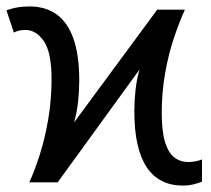

<svg xmlns="http://www.w3.org/2000/svg" viewBox="-25 -566 656 596"><path d="M66 0Q83 -37 99 -87.5Q115 -138 125 -197.5Q135 -257 135 -320Q135 -404 111 -438.5Q87 -473 54 -473Q41 -473 32.5 -470.5Q24 -468 18 -465L-5 -534Q8 -539 26 -542.5Q44 -546 67 -546Q116 -546 150.5 -521.5Q185 -497 203 -446Q221 -395 221 -316Q221 -285 217.5 -251.5Q214 -218 205 -186L463 -536H549Q532 -499 515 -448.5Q498 -398 487.5 -338.5Q477 -279 477 -216Q477 -158 487.5 -124.5Q498 -91 516.5 -77Q535 -63 560 -63Q571 -63 583 -65.5Q595 -68 602 -71V-2Q589 3 574.5 6.5Q560 10 541 10Q506 10 478 -4Q450 -18 431 -46Q412 -74 402 -117.5Q392 -161 392 -220Q392 -251 395.5 -285Q399 -319 408 -350L154 0Z"/></svg>

Font: Noto Sans Display
Style: Regular
Weight: 400
Designer: Monotype Design Team
Foundry: Monotype Imaging Inc.
Version: Version 2.003